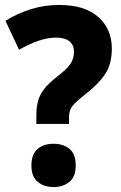

<svg xmlns="http://www.w3.org/2000/svg" viewBox="-20 -744 491 776"><path d="M127 -282Q127 -330 145 -363.5Q163 -397 208 -432Q250 -464 264.5 -485.5Q279 -507 279 -535Q279 -562 260.5 -577Q242 -592 207 -592Q172 -592 135 -579Q98 -566 57 -543L2 -660Q51 -690 105 -707Q159 -724 220 -724Q322 -724 377 -675.5Q432 -627 432 -548Q432 -486 405.5 -445.5Q379 -405 325 -363Q298 -342 283.5 -327.5Q269 -313 264 -300Q259 -287 259 -269V-243H127ZM107 -75Q107 -121 132 -142Q157 -163 197 -163Q235 -163 260.5 -142.5Q286 -122 286 -75Q286 -30 260.5 -9Q235 12 197 12Q158 12 132.5 -9Q107 -30 107 -75Z"/></svg>

Font: Noto Sans Arabic SemCond ExtBd
Style: Regular
Weight: 800
Width: 4
Designer: Monotype Design Team, Nadine Chahine, Nizar Qandah and Khaled Hosny
Foundry: Monotype Imaging Inc.
Version: Version 2.012; ttfautohint (v1.8.4.7-5d5b)